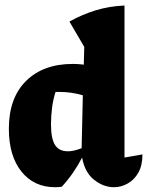

<svg xmlns="http://www.w3.org/2000/svg" viewBox="-20 -772 615 802"><path d="M394 -751 393 -752H394ZM210 10Q122 10 69.5 -55.5Q17 -121 17 -234Q17 -363 89 -434Q161 -505 284 -505Q306 -505 330 -502L332 -576L270 -682Q322 -711 378.5 -728.5Q435 -746 500 -749V-114L575 -127Q575 -81 558 -51Q541 -21 513.5 -5.5Q486 10 456 10Q412 10 373 -21Q334 -52 323 -114Q306 -81 284.5 -50Q263 -19 238 8Q231 9 224 9.5Q217 10 210 10ZM193 -252Q193 -194 209.5 -167Q226 -140 264 -140Q288 -140 321 -153L326 -374Q278 -388 229 -388Q220 -388 212 -388Q202 -357 197.5 -322.5Q193 -288 193 -252Z"/></svg>

Font: Piazzolla ExtraBold
Style: Regular
Weight: 800
Designer: Juan Pablo del Peral
Foundry: Huerta Tipografica
Version: Version 1.330